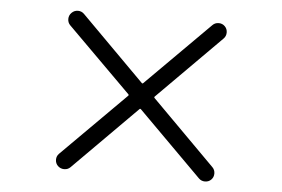

<svg xmlns="http://www.w3.org/2000/svg" viewBox="-47 -748 1093 743"><g transform="rotate(5 500.0 -376.5)"><path d="M797.9 -126Q807.6 -116.2 807.6 -102.1Q807.6 -87.9 797.9 -78.1Q788.1 -68.4 773.9 -68.4Q759.8 -68.4 750 -78.1L502.9 -325.2Q500 -328.1 497.1 -325.2L251 -78.1Q241.2 -68.4 227.1 -68.4Q212.9 -68.4 202.6 -78.1Q192.4 -87.9 192.4 -102.5Q192.4 -116.2 202.1 -126L449.2 -373Q452.1 -376 449.2 -378.9L202.1 -625Q192.4 -634.8 192.4 -648.9Q192.4 -663.1 202.6 -673.3Q212.9 -683.6 227.1 -683.6Q241.2 -683.6 251 -673.8L497.1 -426.8Q500 -423.8 502.9 -426.8L750 -673.8Q759.8 -683.6 773.9 -683.6Q788.1 -683.6 797.9 -673.8Q807.6 -664.1 807.6 -649.9Q807.6 -635.7 797.9 -626L551.8 -378.9Q548.8 -376 551.8 -373Z"/></g></svg>

Font: Gen Jyuu GothicL Regular
Style: Regular
Weight: 400
Designer: [Source Han Sans]
Ryoko NISHIZUKA  (kana & ideographs); Paul D. Hunt (Latin, Greek & Cyrillic); Wenlong ZHANG  (bopomofo
Version: Version 1.002.20150607